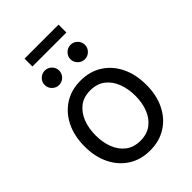

<svg xmlns="http://www.w3.org/2000/svg" viewBox="-249 -962 1081 1081"><g transform="rotate(-45 291.5 -421.0)"><path d="M291 11.7Q217.8 11.7 162.6 -23.2Q107.4 -58.1 76.4 -120.6Q45.4 -183.1 45.4 -265.1Q45.4 -348.6 76.4 -411.4Q107.4 -474.1 162.6 -509.3Q217.8 -544.4 291 -544.4Q364.7 -544.4 420.2 -509.3Q475.6 -474.1 506.3 -411.4Q537.1 -348.6 537.1 -265.1Q537.1 -183.1 506.3 -120.6Q475.6 -58.1 420.2 -23.2Q364.7 11.7 291 11.7ZM291 -65.9Q344.2 -65.9 379.4 -92.8Q414.6 -119.6 432.1 -164.8Q449.7 -210 449.7 -265.1Q449.7 -321.3 432.1 -366.9Q414.6 -412.6 379.4 -439.7Q344.2 -466.8 291 -466.8Q238.3 -466.8 203.4 -439.7Q168.5 -412.6 150.9 -366.9Q133.3 -321.3 133.3 -265.1Q133.3 -210 150.9 -164.8Q168.5 -119.6 203.4 -92.8Q238.3 -65.9 291 -65.9ZM394 -611.8Q370.6 -611.8 353.5 -628.7Q336.4 -645.5 336.4 -669.4Q336.4 -692.9 353.5 -709.7Q370.6 -726.6 394 -726.6Q418 -726.6 434.8 -709.7Q451.7 -692.9 451.7 -669.4Q451.7 -645.5 434.8 -628.7Q418 -611.8 394 -611.8ZM189 -611.8Q165.5 -611.8 148.4 -628.7Q131.3 -645.5 131.3 -669.4Q131.3 -692.9 148.4 -709.7Q165.5 -726.6 189 -726.6Q212.9 -726.6 229.7 -709.7Q246.6 -692.9 246.6 -669.4Q246.6 -645.5 229.7 -628.7Q212.9 -611.8 189 -611.8ZM426.8 -854.5V-792H156.2V-854.5Z"/></g></svg>

Font: Inter 20pt
Style: Regular
Weight: 400
Version: Version 4.001;git-66647c0bb